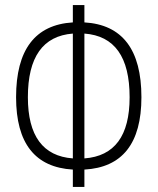

<svg xmlns="http://www.w3.org/2000/svg" viewBox="-20 -733 626 763"><path d="M269.5 9.8H315.4V-59.1C465.8 -67.4 542 -162.6 542 -346.7C542 -536.1 465.8 -635.3 315.4 -644V-712.9H269.5V-644C119.6 -634.8 43.9 -535.6 43.9 -346.7C43.9 -163.1 119.6 -67.9 269.5 -59.1ZM315.4 -599.6C435.1 -590.8 495.1 -506.8 495.1 -346.7C495.1 -192.9 435.1 -112.3 315.4 -103.5ZM269.5 -103.5C150.4 -112.3 90.8 -193.4 90.8 -346.7C90.8 -506.3 150.4 -590.3 269.5 -599.6Z"/></svg>

Font: Cascadia Code PL ExtraLight
Style: Regular
Weight: 200
Monospace: yes
Designer: Aaron Bell
Foundry: Saja Typeworks
Version: Version 2404.023